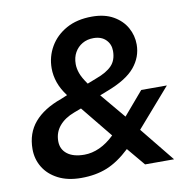

<svg xmlns="http://www.w3.org/2000/svg" viewBox="-78 -754 828 841"><g transform="rotate(-10 336.0 -334.0)"><path d="M217 10Q157 10 114.5 -12Q72 -34 50 -70.5Q28 -107 28 -151Q28 -222 69 -270Q110 -318 189 -346L218 -358Q194 -390 183 -421.5Q172 -453 172 -485Q172 -537 197.5 -581Q223 -625 270.5 -651.5Q318 -678 385 -678Q441 -678 479.5 -656Q518 -634 537.5 -599Q557 -564 557 -524Q557 -468 519.5 -423Q482 -378 394 -345L361 -332L454 -221L542 -324H656L507 -153L631 0H502L435 -80Q383 -31 332.5 -10.5Q282 10 217 10ZM248 -88Q282 -88 316 -103.5Q350 -119 382 -150L268 -290L236 -278Q193 -262 169 -233.5Q145 -205 145 -166Q145 -130 172 -109Q199 -88 248 -88ZM316 -392 357 -408Q404 -425 427 -449Q450 -473 450 -514Q450 -544 430 -564Q410 -584 375 -584Q347 -584 325.5 -571.5Q304 -559 291.5 -537Q279 -515 279 -485Q279 -466 286.5 -444.5Q294 -423 316 -392Z"/></g></svg>

Font: Gantari SemiBold
Style: Italic
Weight: 600
Italic angle: -10°
Designer: Anugrah Pasau
Foundry: Lafontype
Version: Version 1.000